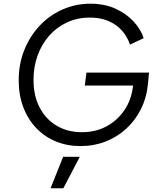

<svg xmlns="http://www.w3.org/2000/svg" viewBox="-20 -777 867 1037"><path d="M415 12Q343 12 282 -13Q221 -38 176 -85Q131 -132 106 -197.5Q81 -263 81 -343Q81 -432 111.5 -507.5Q142 -583 195 -639Q248 -695 318.5 -726Q389 -757 468 -757Q545 -757 604 -730Q663 -703 702 -660.5Q741 -618 756 -571L682 -536Q659 -604 603 -643Q547 -682 465 -682Q398 -682 342 -656Q286 -630 245.5 -584Q205 -538 183 -477Q161 -416 161 -346Q161 -260 194 -196.5Q227 -133 286 -98Q345 -63 423 -63Q497 -63 556 -95Q615 -127 652.5 -183Q690 -239 698 -310L703 -351L734 -315H438L447 -385H785L779 -323Q772 -250 741.5 -188.5Q711 -127 662 -82Q613 -37 550 -12.5Q487 12 415 12ZM253 240 321 70H411L322 240Z"/></svg>

Font: Plus Jakarta Sans
Style: Italic
Weight: 400
Italic angle: -8°
Designer: Gumpita Rahayu
Foundry: Tokotype
Version: Version 2.006